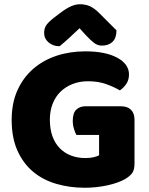

<svg xmlns="http://www.w3.org/2000/svg" viewBox="-20 -867 704 905"><path d="M614 -97Q614 -66 603 -51Q592 -36 568 -22Q554 -14 533 -6.5Q512 1 487 6.5Q462 12 434.5 15Q407 18 380 18Q308 18 245 -0.5Q182 -19 135.5 -58Q89 -97 62 -157.5Q35 -218 35 -302Q35 -381 62 -441Q89 -501 136 -542Q183 -583 246 -604Q309 -625 382 -625Q477 -625 532.5 -595Q588 -565 588 -516Q588 -490 575 -471Q562 -452 545 -441Q520 -456 482 -470Q444 -484 395 -484Q355 -484 322 -471Q289 -458 265 -434.5Q241 -411 228 -377.5Q215 -344 215 -303Q215 -258 227.5 -224Q240 -190 262.5 -167.5Q285 -145 315.5 -133.5Q346 -122 383 -122Q405 -122 421.5 -126Q438 -130 447 -135V-231H340Q334 -242 328.5 -260Q323 -278 323 -298Q323 -334 339.5 -350Q356 -366 382 -366H551Q581 -366 597.5 -349.5Q614 -333 614 -303ZM355 -734Q331 -711 307 -689Q283 -667 261 -649Q230 -649 209 -667Q188 -685 188 -712Q188 -733 198 -748Q208 -763 235 -784L264 -806Q293 -828 315 -837.5Q337 -847 357 -847Q383 -847 404 -837.5Q425 -828 448 -805L529 -724Q529 -688 510.5 -670Q492 -652 460 -652Q440 -652 423 -665Q406 -678 382 -704Z"/></svg>

Font: Baloo Da 2 ExtraBold
Style: Regular
Weight: 800
Designer: Noopur Datye, Sulekha Rajkumar and Ek Type
Foundry: Ek Type
Version: Version 1.640;hotconv 1.0.111;makeotfexe 2.5.65597; ttfautoh